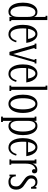

<svg xmlns="http://www.w3.org/2000/svg" viewBox="1268 -1988 870 3445"><g transform="rotate(90 1702.5 -265.0)"><path d="M187 18Q139 18 102.5 -14.5Q66 -47 46.5 -106Q27 -165 27 -242Q27 -319 47 -378Q67 -437 104 -469.5Q141 -502 191 -502Q227 -502 249.5 -487Q272 -472 283 -442V-648H263V-680H339V-32H359V0H283V-50Q272 -14 249 2Q226 18 187 18ZM198 -18Q236 -18 259.5 -54.5Q283 -91 283 -165V-327Q283 -401 260 -433.5Q237 -466 198 -466Q149 -466 120 -404Q91 -342 91 -242Q91 -142 120 -80Q149 -18 198 -18Z M595 18Q514 18 469.5 -52.5Q425 -123 425 -242Q425 -319 445 -378Q465 -437 502.5 -469.5Q540 -502 589 -502Q629 -502 662.5 -478Q696 -454 718.5 -409Q741 -364 749 -302H463V-334H689L681 -324Q671 -390 646 -428Q621 -466 589 -466Q544 -466 516.5 -404Q489 -342 489 -240Q489 -138 516 -78Q543 -18 597 -18Q635 -18 664 -44.5Q693 -71 710 -128L739 -120Q719 -50 682 -16Q645 18 595 18Z M1038 -484H1118V-452H1098L969 0H911L782 -452H762V-484H858V-452H839L949 -67L1058 -452H1038Z M1305 18Q1224 18 1179.5 -52.5Q1135 -123 1135 -242Q1135 -319 1155 -378Q1175 -437 1212.5 -469.5Q1250 -502 1299 -502Q1339 -502 1372.5 -478Q1406 -454 1428.5 -409Q1451 -364 1459 -302H1173V-334H1399L1391 -324Q1381 -390 1356 -428Q1331 -466 1299 -466Q1254 -466 1226.5 -404Q1199 -342 1199 -240Q1199 -138 1226 -78Q1253 -18 1307 -18Q1345 -18 1374 -44.5Q1403 -71 1420 -128L1449 -120Q1429 -50 1392 -16Q1355 18 1305 18Z M1516 0V-32H1536V-648H1516V-680H1592V-32H1612V0Z M1842 18Q1792 18 1755 -13.5Q1718 -45 1698 -103.5Q1678 -162 1678 -242Q1678 -322 1698 -380.5Q1718 -439 1755 -470.5Q1792 -502 1842 -502Q1892 -502 1929 -470.5Q1966 -439 1986 -380.5Q2006 -322 2006 -242Q2006 -162 1986 -103.5Q1966 -45 1929 -13.5Q1892 18 1842 18ZM1842 -18Q1887 -18 1914.5 -78Q1942 -138 1942 -242Q1942 -346 1914.5 -406Q1887 -466 1842 -466Q1797 -466 1769.5 -406Q1742 -346 1742 -242Q1742 -138 1769.5 -78Q1797 -18 1842 -18Z M2072 150V118H2092V-452H2072V-484H2148V-442Q2159 -472 2181.5 -487Q2204 -502 2240 -502Q2290 -502 2327 -469.5Q2364 -437 2384 -378Q2404 -319 2404 -242Q2404 -165 2384.5 -106Q2365 -47 2328.5 -14.5Q2292 18 2244 18Q2205 18 2182 2Q2159 -14 2148 -50V118H2168V150ZM2233 -18Q2282 -18 2311 -80Q2340 -142 2340 -242Q2340 -342 2311 -404Q2282 -466 2233 -466Q2194 -466 2171 -433.5Q2148 -401 2148 -327V-165Q2148 -91 2171.5 -54.5Q2195 -18 2233 -18Z M2628 18Q2547 18 2502.5 -52.5Q2458 -123 2458 -242Q2458 -319 2478 -378Q2498 -437 2535.5 -469.5Q2573 -502 2622 -502Q2662 -502 2695.5 -478Q2729 -454 2751.5 -409Q2774 -364 2782 -302H2496V-334H2722L2714 -324Q2704 -390 2679 -428Q2654 -466 2622 -466Q2577 -466 2549.5 -404Q2522 -342 2522 -240Q2522 -138 2549 -78Q2576 -18 2630 -18Q2668 -18 2697 -44.5Q2726 -71 2743 -128L2772 -120Q2752 -50 2715 -16Q2678 18 2628 18Z M2839 0V-32H2859V-452H2839V-484H2915V-381H2910Q2916 -438 2948.5 -469Q2981 -500 3028 -500Q3065 -500 3077.5 -484Q3090 -468 3090 -449Q3090 -428 3079.5 -416Q3069 -404 3051 -404Q3035 -404 3024.5 -415Q3014 -426 3014 -442Q3014 -450 3017 -457Q3020 -464 3025 -469L3030 -466Q2982 -466 2948.5 -424.5Q2915 -383 2915 -285V-32H2935V0Z M3144 -114Q3144 -70 3168 -45Q3192 -20 3235 -20Q3324 -20 3324 -120Q3324 -162 3300 -188Q3276 -214 3228 -245Q3195 -267 3174 -284.5Q3153 -302 3139 -328Q3125 -354 3125 -389Q3125 -442 3157.5 -472Q3190 -502 3246 -502Q3294 -502 3321 -473Q3348 -444 3352 -388H3334Q3330 -423 3306 -444.5Q3282 -466 3250 -466Q3220 -466 3200.5 -446Q3181 -426 3181 -393Q3181 -361 3201.5 -339.5Q3222 -318 3266 -290Q3303 -266 3326 -247Q3349 -228 3365.5 -197.5Q3382 -167 3382 -125Q3382 -55 3346 -18.5Q3310 18 3241 18Q3183 18 3151.5 -14Q3120 -46 3120 -114ZM3366 -484V-388H3334V-484ZM3144 -114V0H3112V-114Z"/></g></svg>

Font: Margherita Variable
Style: Regular
Weight: 400
Designer: James Puckett
Foundry: Dunwich Type Founders
Version: Version 1.008